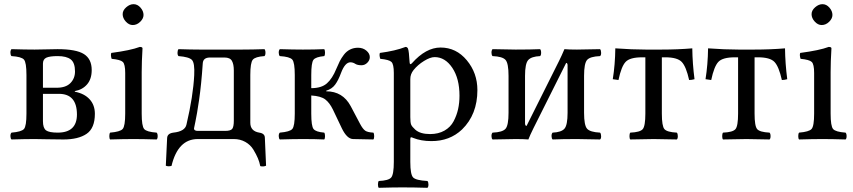

<svg xmlns="http://www.w3.org/2000/svg" viewBox="-20 -667 4094 921"><path d="M186 -246.1H252Q295.9 -246.1 317.9 -268.6Q339.8 -291 339.8 -324.2Q339.8 -366.2 319.3 -382.1Q298.8 -397.9 256.8 -397.9Q218.8 -397.9 202.4 -390.4Q186 -382.8 186 -361.8ZM186 -216.8V-85.9Q186 -52.7 200.9 -41.7Q215.8 -30.8 256.8 -30.8Q348.6 -30.8 349.1 -117.2Q349.1 -217.3 262.2 -216.8ZM146 -429.2Q168 -429.2 201.9 -430.2Q235.8 -431.2 255.9 -431.2Q345.7 -431.2 382.8 -407.5Q419.9 -383.8 419.9 -331.1Q419.9 -288.1 397.9 -262.5Q376 -236.8 338.9 -230V-227.1Q384.8 -218.3 409.9 -190.7Q435.1 -163.1 435.1 -121.1Q435.1 -52.2 395.5 -25.1Q356 2 284.2 2Q247.1 2 204.6 1Q162.1 0 147 0Q101.1 0 35.2 2Q30.3 -2 30 -13.9Q29.8 -25.9 35.2 -30.8Q83 -34.7 95 -48.3Q106.9 -62 106.9 -122.1V-307.1Q106.9 -367.2 95 -381.1Q83 -395 35.2 -397.9Q30.3 -401.9 30 -413.8Q29.8 -425.8 35.2 -431.2Q101.1 -429.2 146 -429.2Z M568.4 -599.1Q568.4 -617.2 585.4 -632.1Q602.5 -647 620.6 -647Q639.6 -647 654.1 -630.4Q668.5 -613.8 668.5 -595.2Q668.5 -578.1 652.6 -562.5Q636.7 -546.9 616.7 -546.9Q598.6 -546.9 583.5 -563.5Q568.4 -580.1 568.4 -599.1ZM659.7 -122.1Q659.7 -62 671.6 -48.1Q683.6 -34.2 731.4 -30.8Q736.3 -25.9 736.3 -13.9Q736.3 -2 731.4 2Q665.5 0 620.6 0Q574.7 0 508.3 2Q504.4 -2 504.4 -13.9Q504.4 -25.9 508.3 -30.8Q556.2 -34.7 568.4 -48.3Q580.6 -62 580.6 -122.1V-316.9Q580.6 -358.9 569.1 -369.9Q557.6 -380.9 515.6 -384.8Q509.8 -401.9 513.7 -413.1Q606.4 -425.3 650.4 -441.9Q663.6 -441.9 663.6 -435.1Q659.7 -371.1 659.7 -321.3Z M910.6 -50.8Q910.6 -38.6 930.7 -39.1H1059.6Q1087.4 -39.1 1094.5 -49.6Q1101.6 -60.1 1101.6 -87.9V-329.1Q1101.6 -358.9 1092.5 -375Q1083.5 -391.1 1056.6 -391.1H987.3Q954.1 -391.1 952.6 -362.8Q945.8 -261.7 935.1 -188.5Q924.3 -115.2 917.5 -84.5Q910.6 -53.7 910.6 -50.8ZM938.5 -429.2H1140.6Q1188.5 -429.2 1248.5 -431.2Q1253.4 -426.3 1253.4 -414.1Q1253.4 -401.9 1248.5 -397.9Q1204.6 -395 1192.6 -380.6Q1180.7 -366.2 1180.7 -307.1V-78.1Q1180.7 -38.1 1223.6 -30.8Q1250.5 -26.9 1250.5 -5.9L1256.3 127.9Q1243.2 133.8 1228.5 129.9Q1224.6 109.9 1217 92Q1209.5 74.2 1195.6 51Q1181.6 27.8 1157 13.9Q1132.3 0 1101.6 0H928.7Q833.5 0 802.7 128.9Q786.6 132.8 775.4 127.9L781.7 -4.9Q782.7 -26.9 811.5 -30.8Q867.7 -36.6 874.5 -69.8Q906.7 -207 911.6 -306.2Q914.6 -365.2 900.6 -379.6Q886.7 -394 836.4 -397.9Q831.5 -401.9 831.5 -413.8Q831.5 -425.8 836.4 -431.2Q896.5 -429.2 938.5 -429.2Z M1673.3 0Q1644.5 -1 1620.1 -50.8L1577.1 -141.1Q1561 -174.3 1540 -190.2Q1519 -206.1 1473.1 -209V-122.1Q1473.1 -62 1484.1 -48.1Q1495.1 -34.2 1535.2 -30.8Q1539.1 -25.9 1539.1 -13.9Q1539.1 -2 1535.2 2Q1491.2 0 1434.1 0Q1388.2 0 1322.3 2Q1317.4 -2 1317.1 -13.9Q1316.9 -25.9 1322.3 -30.8Q1370.1 -34.7 1382.1 -48.3Q1394 -62 1394 -122.1V-307.1Q1394 -367.2 1382.1 -381.1Q1370.1 -395 1322.3 -397.9Q1317.4 -401.9 1317.1 -413.8Q1316.9 -425.8 1322.3 -431.2Q1388.2 -429.2 1433.1 -429.2Q1487.3 -429.2 1535.2 -431.2Q1539.1 -426.3 1539.1 -414.1Q1539.1 -401.9 1535.2 -397.9Q1494.1 -394 1483.6 -380.1Q1473.1 -366.2 1473.1 -307.1V-244.1Q1522 -244.1 1548.1 -267.1Q1574.2 -290 1593.3 -336.9Q1602.1 -357.9 1609.6 -373Q1617.2 -388.2 1629.6 -404.5Q1642.1 -420.9 1659.2 -429.4Q1676.3 -438 1697.3 -438Q1721.2 -438 1737.5 -424.1Q1753.9 -410.2 1753.9 -393.1Q1753.9 -377.9 1741.9 -366Q1730 -354 1713.9 -354Q1694.8 -354 1684.1 -360.8Q1674.3 -367.7 1661.1 -368.2Q1635.3 -368.2 1616.2 -317.9Q1603 -281.7 1587.6 -261Q1572.3 -240.2 1544.9 -231.9V-229Q1624 -229 1662.1 -158.2L1707 -73.2Q1720.2 -48.3 1731.7 -40.3Q1743.2 -32.2 1771 -30.8Q1774.9 -25.9 1774.9 -13.9Q1774.9 -2 1771 2Z M1963.9 -331.1Q1947.8 -311 1948.2 -287.1V-105Q1948.2 -78.6 1952.4 -68.8Q1956.5 -59.1 1972.2 -44.9Q1995.6 -23.9 2043 -23.9Q2083 -23.9 2112.1 -40.5Q2141.1 -57.1 2156 -85.4Q2170.9 -113.8 2177.5 -143.8Q2184.1 -173.8 2184.1 -208Q2184.1 -290 2149.7 -341.6Q2115.2 -393.1 2064.9 -393.1Q2043.9 -393.1 2013.9 -374.5Q1983.9 -356 1963.9 -331.1ZM1944.8 -368.2Q1945.8 -353 1956.1 -363.8Q2022.9 -439 2093.3 -439Q2168.5 -439 2219.2 -377.9Q2270 -316.9 2270 -234.9Q2270 -117.7 2196.3 -45.9Q2137.2 10.3 2048.8 9.8Q2000 9.8 1961.9 -5.4Q1954.1 -9.3 1951.2 -8.3Q1948.2 -7.3 1948.2 2V109.9Q1948.2 169.9 1961.7 184.1Q1975.1 198.2 2030.3 201.2Q2035.2 206.1 2035.2 218Q2035.2 230 2030.3 233.9Q1964.4 231.9 1909.2 231.9Q1867.2 231.9 1796.9 233.9Q1793 230 1793 218Q1793 206.1 1796.9 201.2Q1843.8 199.2 1856.4 184.6Q1869.1 169.9 1869.1 109.9V-316.9Q1869.1 -358.9 1857.7 -369.9Q1846.2 -380.9 1804.2 -384.8Q1798.3 -401.9 1802.2 -413.1Q1876.5 -422.9 1925.3 -441.9Q1933.1 -441.9 1937 -434.1Q1941.9 -422.4 1944.8 -368.2Z M2505.9 -63 2661.6 -374.5Q2674.3 -399.9 2687.5 -431.2Q2707.5 -429.2 2747.6 -429.2Q2778.3 -429.2 2858.4 -431.2Q2863.3 -426.3 2863.5 -414.1Q2863.8 -401.9 2858.4 -397.9Q2810.5 -396 2796.1 -379.4Q2781.7 -362.8 2781.7 -303.2V-126Q2781.7 -65.9 2796.1 -49.6Q2810.5 -33.2 2858.4 -30.8Q2863.3 -25.9 2863.5 -13.9Q2863.8 -2 2858.4 2Q2780.3 0 2747.6 0Q2676.8 0 2630.9 2Q2626 -2 2625.7 -13.9Q2625.5 -25.9 2630.9 -30.8Q2672.9 -32.7 2687.7 -49.8Q2702.6 -66.9 2702.6 -126V-353Q2702.6 -365.2 2695.8 -365.2L2539.1 -52.2Q2521.5 -16.6 2514.6 2Q2492.7 0 2453.6 0Q2420.4 0 2342.8 2Q2337.9 -2 2337.6 -13.9Q2337.4 -25.9 2342.8 -30.8Q2390.6 -32.7 2405 -49.3Q2419.4 -65.9 2419.4 -126V-303.2Q2419.4 -363.3 2405 -379.6Q2390.6 -396 2342.8 -397.9Q2337.9 -401.9 2337.6 -413.8Q2337.4 -425.8 2342.8 -431.2Q2418.9 -429.2 2453.6 -429.2Q2524.4 -429.2 2570.8 -431.2Q2575.7 -426.3 2575.7 -414.1Q2575.7 -401.9 2570.8 -397.9Q2528.8 -396 2513.7 -378.9Q2498.5 -361.8 2498.5 -303.2V-75.2Q2499 -63 2505.9 -63Z M3075.7 -122.1V-392.1H3060.5Q3001.5 -392.1 2981 -370.1Q2960.4 -348.1 2946.8 -283.2L2919.4 -287.1Q2930.7 -356.9 2931.6 -435.1Q3011.7 -429.2 3077.6 -429.2H3152.3Q3231.4 -429.2 3300.8 -435.1Q3301.8 -361.8 3311.5 -287.1Q3298.3 -283.2 3285.6 -283.2Q3271.5 -347.2 3250.5 -369.6Q3229.5 -392.1 3171.4 -392.1H3154.8V-122.1Q3154.8 -62 3167.2 -47.6Q3179.7 -33.2 3226.6 -30.8Q3231.4 -25.9 3231.4 -13.9Q3231.4 -2 3226.6 2Q3150.4 0 3115.7 0Q3081.5 0 3003.4 2Q2999.5 -2 2999.5 -13.9Q2999.5 -25.9 3003.4 -30.8Q3050.3 -32.7 3063 -47.4Q3075.7 -62 3075.7 -122.1Z M3520.5 -122.1V-392.1H3505.4Q3446.3 -392.1 3425.8 -370.1Q3405.3 -348.1 3391.6 -283.2L3364.3 -287.1Q3375.5 -356.9 3376.5 -435.1Q3456.5 -429.2 3522.5 -429.2H3597.2Q3676.3 -429.2 3745.6 -435.1Q3746.6 -361.8 3756.3 -287.1Q3743.2 -283.2 3730.5 -283.2Q3716.3 -347.2 3695.3 -369.6Q3674.3 -392.1 3616.2 -392.1H3599.6V-122.1Q3599.6 -62 3612.1 -47.6Q3624.5 -33.2 3671.4 -30.8Q3676.3 -25.9 3676.3 -13.9Q3676.3 -2 3671.4 2Q3595.2 0 3560.5 0Q3526.4 0 3448.2 2Q3444.3 -2 3444.3 -13.9Q3444.3 -25.9 3448.2 -30.8Q3495.1 -32.7 3507.8 -47.4Q3520.5 -62 3520.5 -122.1Z M3873 -599.1Q3873 -617.2 3890.1 -632.1Q3907.2 -647 3925.3 -647Q3944.3 -647 3958.7 -630.4Q3973.1 -613.8 3973.1 -595.2Q3973.1 -578.1 3957.3 -562.5Q3941.4 -546.9 3921.4 -546.9Q3903.3 -546.9 3888.2 -563.5Q3873 -580.1 3873 -599.1ZM3964.4 -122.1Q3964.4 -62 3976.3 -48.1Q3988.3 -34.2 4036.1 -30.8Q4041 -25.9 4041 -13.9Q4041 -2 4036.1 2Q3970.2 0 3925.3 0Q3879.4 0 3813 2Q3809.1 -2 3809.1 -13.9Q3809.1 -25.9 3813 -30.8Q3860.8 -34.7 3873 -48.3Q3885.3 -62 3885.3 -122.1V-316.9Q3885.3 -358.9 3873.8 -369.9Q3862.3 -380.9 3820.3 -384.8Q3814.5 -401.9 3818.4 -413.1Q3911.1 -425.3 3955.1 -441.9Q3968.3 -441.9 3968.3 -435.1Q3964.4 -371.1 3964.4 -321.3Z"/></svg>

Font: Linux Libertine O
Style: Regular
Weight: 400
Designer: Philipp H. Poll
Foundry: Philipp H. Poll
Version: Version 5.3.0